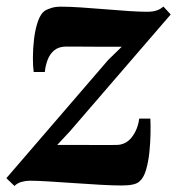

<svg xmlns="http://www.w3.org/2000/svg" viewBox="-37 -572 557 604"><path d="M346 -425Q332 -425 314 -425Q296 -425 276 -425Q256 -425 236.5 -425.2Q217 -425.5 199.5 -425.5Q182 -425.5 169.5 -425.5Q147.5 -425 133.8 -413.8Q120 -402.5 113 -384.2Q106 -366 104 -345.5H69Q66.5 -362 66.5 -390.5Q66.5 -419 70.2 -450.2Q74 -481.5 82.8 -506.2Q91.5 -531 107 -540Q112.5 -543 124.8 -547Q137 -551 155 -551Q182 -551 219 -548.5Q256 -546 295 -542.8Q334 -539.5 368.8 -537.2Q403.5 -535 426 -535Q443 -535 455 -538.8Q467 -542.5 477 -551.5L500 -526.5L183 -159L143 -116Q162.5 -116 185.2 -116Q208 -116 232.5 -116Q257 -116 281.2 -115.8Q305.5 -115.5 328.5 -116Q358.5 -116 377.5 -140.2Q396.5 -164.5 401 -199H436Q437 -179.5 436.5 -150.8Q436 -122 432.8 -91.8Q429.5 -61.5 422.2 -37Q415 -12.5 402 -1.5Q395.5 5 381.8 8.2Q368 11.5 346 11.5Q318 11.5 278 9.2Q238 7 195.8 4Q153.5 1 116.5 -1.2Q79.5 -3.5 57 -3.5Q44 -3.5 30.8 0.2Q17.5 4 8.5 13L-17 -11.5L303 -383Z"/></svg>

Font: Merriweather 60pt ExtraBold
Style: Italic
Weight: 800
Italic angle: -7.8°
Version: Version 2.101